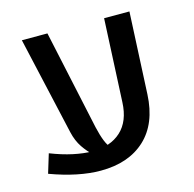

<svg xmlns="http://www.w3.org/2000/svg" viewBox="-91 -671 790 783"><g transform="rotate(-15 303.5 -279.5)"><path d="M241.7 19Q147.5 19 29.8 -24.4L54.2 -104.5Q104 -85 147.5 -75.7Q190.9 -66.4 227.5 -65.9Q304.7 -65.9 349.6 -107.2Q394.5 -148.4 397.9 -227.5L414.6 -578.1H521.5L504.9 -232.4Q499 -110.4 429.2 -45.7Q359.4 19 241.7 19ZM67.4 -578.1H175.3L266.1 -156.7Q273.9 -122.6 283.7 -97.9Q293.5 -73.2 311.5 -52.7L228 -53.7Q207 -71.8 188.5 -99.1Q169.9 -126.5 161.1 -164.6Z"/></g></svg>

Font: Heebo Medium
Style: Regular
Weight: 500
Designer: Oded Ezer
Foundry: Ezer Type House
Version: Version 3.100